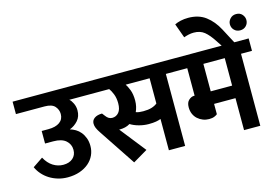

<svg xmlns="http://www.w3.org/2000/svg" viewBox="-123 -1142 2031 1404"><g transform="rotate(-15 893.0 -439.5)"><path d="M342 -335Q363 -329 383.5 -317Q404 -305 420 -285.5Q436 -266 446 -239.5Q456 -213 456 -179Q456 -142 441 -109.5Q426 -77 397.5 -52.5Q369 -28 328.5 -14Q288 0 238 0Q199 0 164 -10.5Q129 -21 100.5 -39Q72 -57 50 -82Q28 -107 15 -136L92 -188Q117 -142 153 -119.5Q189 -97 230 -97Q275 -97 302 -120.5Q329 -144 329 -184Q329 -226 297.5 -254Q266 -282 202 -282H140V-377H191Q246 -377 276.5 -399Q307 -421 307 -461Q307 -494 284.5 -519.5Q262 -545 207 -545H-10V-639H511V-545H394Q408 -534 420 -509Q432 -484 432 -456Q432 -409 405.5 -379Q379 -349 342 -335Z M844 -45 734 20 551 -255Q534 -280 527 -297Q520 -314 520 -330Q520 -356 541.5 -371Q563 -386 599 -386L616 -364Q636 -336 664 -336Q694 -336 713.5 -359Q733 -382 733 -428Q733 -468 721 -498Q709 -528 696 -545H491V-639H1208V-545H1125V0H1002V-237Q988 -231 966 -227Q944 -223 910 -223Q874 -223 837 -233Q800 -243 773 -260Q755 -249 735.5 -244.5Q716 -240 697 -240H690ZM896 -324Q934 -324 959.5 -332Q985 -340 1002 -354V-545H821Q832 -530 845 -497Q858 -464 858 -416Q858 -392 853 -370.5Q848 -349 840 -332Q853 -327 867.5 -325.5Q882 -324 896 -324Z M1409 -545V-337H1571V-545ZM1409 -164Q1403 -158 1387 -151Q1371 -144 1346 -144Q1322 -144 1300 -152.5Q1278 -161 1260.5 -176.5Q1243 -192 1233 -214.5Q1223 -237 1223 -266Q1223 -302 1242.5 -319.5Q1262 -337 1282 -337H1287V-545H1188V-639H1777V-545H1694V0H1571V-242H1409Z M1671 -774Q1671 -797 1688.5 -816Q1706 -835 1734 -835Q1763 -835 1779.5 -816Q1796 -797 1796 -774Q1796 -748 1778.5 -730Q1761 -712 1734 -712Q1706 -712 1688.5 -730Q1671 -748 1671 -774ZM1285 -877Q1304 -887 1331 -893Q1358 -899 1388 -899Q1467 -899 1520 -859Q1573 -819 1609 -751L1685 -607H1594L1544 -682Q1511 -733 1479.5 -758.5Q1448 -784 1399 -784Q1379 -784 1359.5 -779.5Q1340 -775 1324 -769Z"/></g></svg>

Font: Ek Mukta
Style: Bold
Weight: 700
Designer: Girish Dalvi and Yashodeep Gholap
Foundry: Ek Type
Version: Version 2.538;PS 1.002;hotconv 16.6.51;makeotf.lib2.5.65220;